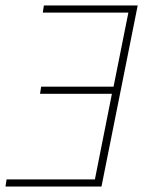

<svg xmlns="http://www.w3.org/2000/svg" viewBox="-28 -680 532 700"><path d="M-8 0 -4 -26H318L380 -338H118L122 -364H386L440 -634H128L132 -660H474L342 0Z"/></svg>

Font: Source Sans 3 ExtraLight ExtraLight
Style: Italic
Weight: 250
Italic angle: -11°
Version: Version 3.052;hotconv 1.1.0;makeotfexe 2.6.0